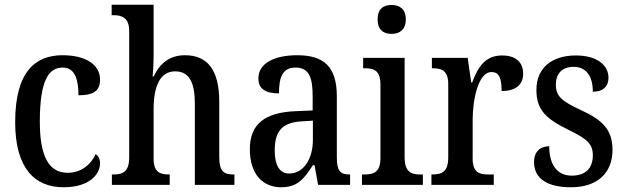

<svg xmlns="http://www.w3.org/2000/svg" viewBox="-20 -780 2637 810"><path d="M248 10C359 10 402 -46 402 -91C402 -110 395 -122 384 -130C364 -87 324 -51 265 -51C184 -51 148 -125 148 -266C148 -443 186 -495 245 -495C297 -495 311 -442 311 -378C378 -378 402 -399 402 -444C402 -508 341 -547 244 -547C131 -547 44 -480 44 -265C44 -68 128 10 248 10Z M452 0H696V-44H694C656 -44 628 -52 628 -111V-318C628 -414 654 -479 719 -479C780 -479 802 -429 802 -343V0H969V-44H967C928 -44 905 -53 905 -116V-351C905 -487 854 -547 760 -547C690 -547 651 -506 628 -457H624C625 -467 628 -509 628 -545V-760H451V-716H459C491 -716 525 -707 525 -650V-115C525 -53 495 -44 458 -44H452Z M1166 10C1237 10 1263 -27 1300 -83H1307L1322 0H1457V-44H1454C1415 -44 1401 -60 1401 -116V-374C1401 -500 1345 -547 1234 -547C1139 -547 1070 -514 1070 -449C1070 -406 1099 -386 1157 -386C1157 -451 1170 -495 1227 -495C1287 -495 1299 -447 1299 -373V-314L1228 -311C1098 -306 1034 -257 1034 -151C1034 -41 1092 10 1166 10ZM1200 -48C1158 -48 1139 -85 1139 -145C1139 -223 1167 -263 1252 -268L1300 -271V-191C1300 -108 1260 -48 1200 -48Z M1632 -637C1665 -637 1692 -654 1692 -698C1692 -743 1665 -759 1632 -759C1598 -759 1573 -743 1573 -698C1573 -654 1598 -637 1632 -637ZM1507 0H1764V-44H1753C1714 -44 1687 -55 1687 -117V-536H1512V-492H1521C1559 -492 1585 -481 1585 -423V-113C1585 -54 1557 -44 1518 -44H1507Z M1800 0H2063V-44H2039C2003 -44 1974 -52 1974 -111V-274C1974 -361 1998 -476 2053 -476C2086 -476 2096 -451 2096 -396C2158 -396 2187 -424 2187 -469C2187 -515 2159 -546 2098 -546C2027 -546 1996 -497 1972 -432H1968L1953 -536H1802V-492H1805C1843 -492 1871 -483 1871 -424V-116C1871 -53 1842 -44 1803 -44H1800Z M2389 10C2499 10 2564 -49 2564 -148C2564 -235 2519 -275 2430 -316C2353 -352 2325 -372 2325 -423C2325 -468 2350 -498 2400 -498C2451 -498 2481 -461 2481 -393C2524 -393 2547 -415 2547 -452C2547 -502 2503 -546 2409 -546C2310 -546 2243 -495 2243 -401C2243 -314 2285 -278 2381 -231C2456 -194 2481 -173 2481 -125C2481 -72 2452 -39 2392 -39C2327 -39 2297 -90 2297 -163C2265 -163 2233 -146 2233 -96C2233 -27 2288 10 2389 10Z"/></svg>

Font: Noto Serif Devanagari Condensed Medium
Style: Regular
Weight: 500
Width: 3
Designer: Universal Thirst, Indian Type Foundry and the Monotype Design Team
Foundry: Monotype Imaging Inc.
Version: Version 2.004